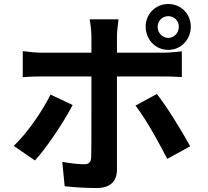

<svg xmlns="http://www.w3.org/2000/svg" viewBox="-20 -885 1040 962"><path d="M936 -751C936 -815 887 -865 823 -865C763 -865 715 -820 710 -761V-752V-751C710 -687 759 -635 823 -635C887 -635 936 -687 936 -751ZM770 -746C770 -747 770 -749 770 -751C770 -781 794 -804 823 -804C853 -804 876 -781 876 -751C876 -721 853 -695 823 -695C795 -695 772 -718 770 -746ZM566 -36V-502H795C822 -502 859 -501 891 -499V-628C864 -624 822 -621 794 -621H566V-703C566 -728 572 -774 574 -788H429C433 -771 438 -729 438 -703V-621H189C157 -621 124 -625 94 -629V-498C122 -501 159 -502 189 -502H438V-446V-441V-420V-414V-402V-396V-384C438 -362 438 -337 438 -313V-300C438 -208 438 -118 437 -99C436 -73 427 -62 401 -62C377 -62 335 -66 292 -74L304 48C355 54 410 57 464 57C535 57 566 22 566 -36ZM933 -152C893 -225 817 -350 766 -414L659 -356C687 -320 722 -264 755 -206L760 -197C781 -159 801 -122 818 -89L933 -152ZM344 -359 233 -411C192 -327 116 -218 49 -154L155 -81C210 -140 298 -270 344 -359ZM710 -752V-756V-752Z"/></svg>

Font: Glow Sans SC Normal
Style: Bold
Weight: 700
Designer: Ryoko NISHIZUKA (kana, bopomofo & ideographs); Paul D. Hunt (Latin, Greek & Cyrillic); Sandoll Communications, Soo-young
Version: Version 0.93